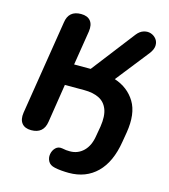

<svg xmlns="http://www.w3.org/2000/svg" viewBox="-129 -816 977 1109"><g transform="rotate(15 359.0 -261.5)"><path d="M386 191Q365 191 341.5 189Q318 187 301 183Q272 177 261 157Q250 137 254 114Q258 91 273.5 75.5Q289 60 313 64Q327 67 337.5 68Q348 69 360 69Q408 69 441.5 36Q475 3 484 -58L494 -115Q504 -180 488.5 -219.5Q473 -259 437 -276.5Q401 -294 349 -294H233L197 -64Q186 9 112 9Q74 9 56 -13.5Q38 -36 44 -77L134 -641Q144 -714 218 -714Q257 -714 275 -691.5Q293 -669 287 -628L254 -422H353L552 -680Q570 -703 592.5 -710Q615 -717 635 -710.5Q655 -704 668 -687.5Q681 -671 680 -648Q679 -625 659 -599L503 -401Q585 -374 626.5 -305.5Q668 -237 649 -121L639 -62Q619 62 553.5 126.5Q488 191 386 191Z"/></g></svg>

Font: Nunito ExtraBold
Style: Italic
Weight: 800
Italic angle: -9°
Designer: Vernon Adams
Foundry: Vernon Adams
Version: Version 3.601; ttfautohint (v1.8.2.53-6de2)